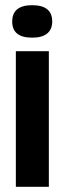

<svg xmlns="http://www.w3.org/2000/svg" viewBox="-20 -719 249 739"><path d="M41 0V-522H168V0ZM104 -574Q27 -574 27 -636Q27 -699 104 -699Q181 -699 181 -636Q181 -606 161.5 -590Q142 -574 104 -574Z"/></svg>

Font: Bricolage Grotesque 48pt SemiBold
Style: Regular
Weight: 600
Designer: Mathieu Triay
Foundry: Atelier Triay
Version: Version 1.000; ttfautohint (v1.8.4.7-5d5b);gftools[0.9.32]